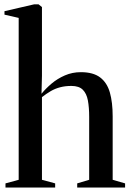

<svg xmlns="http://www.w3.org/2000/svg" viewBox="-22 -838 586 858"><path d="M61.5 -34.5V-758L-2 -772.5V-788L130 -818.5H150.5L165.5 -806.5V-500L163.5 -419Q182 -442 208.2 -464.2Q234.5 -486.5 267.8 -501Q301 -515.5 339.5 -515.5Q394.5 -515.5 425.5 -492Q456.5 -468.5 469 -424.5Q481.5 -380.5 481.5 -318V-34.5L537 -18.5V0H323V-18.5L376.5 -34.5V-316Q376.5 -358 370.8 -389Q365 -420 348 -437Q331 -454 297 -454Q269.5 -454 246.8 -448Q224 -442 204.8 -430.8Q185.5 -419.5 165.5 -404V-34.5L224.5 -18.5V0H2.5V-18.5Z"/></svg>

Font: Merriweather 144pt Medium
Style: Regular
Weight: 500
Version: Version 2.100